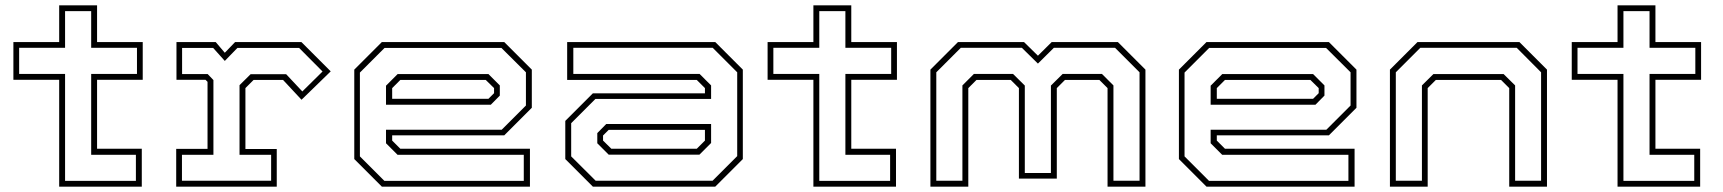

<svg xmlns="http://www.w3.org/2000/svg" viewBox="-20 -697 6435 717"><path d="M201 0V-399H30V-540H201V-677H342.5V-540H513V-399H342.5V-141.5H509.5V0ZM223 -21.5H487.5V-119H320.5V-421H491.5V-518.5H320.5V-655.5H223V-518.5H51.5V-421H223Z M638 0V-141H755V-391.5L747.5 -399H639V-540H785.5L819.5 -500L858 -540H1105.5L1215 -430.5L1106 -324.5L1037 -398.5H927L896.5 -368V-140.5H1013.5V0ZM659.5 -22H992.5V-119H874.5V-379L916 -420H1048.5L1109 -355.5L1184.5 -430L1097 -518H866.5L819.5 -469.5L776 -518H660V-420.5H755.5L777 -398V-119H659.5Z M1863 -540 1966 -437V-294.5L1863 -191.5H1444.5V-172L1475 -141.5H1959V0H1406L1303 -103V-437L1406 -540ZM1852.5 -518H1416L1324 -426V-113L1415.5 -21.5H1936V-119H1464.5L1421.5 -162V-212.5H1853.5L1944 -303V-427ZM1804 -420.5 1846.5 -378V-340L1813 -306H1421.5V-377L1465 -420.5ZM1794 -398.5H1475L1444.5 -368V-328H1804L1825 -349V-368Z M2194 0 2091 -103V-245.5L2194 -348.5H2612.5V-368L2582 -398.5H2098V-540H2651L2754 -437V-103L2651 0ZM2204.5 -22H2641L2733 -114V-427L2641.5 -518.5H2121V-421H2592.5L2635.5 -378V-327.5H2203.5L2113 -237V-113ZM2253 -119.5 2210.5 -162V-200L2244 -234H2635.5V-163L2592 -119.5ZM2263 -141.5H2582L2612.5 -172V-212H2253L2232 -191V-172Z M3017.5 0V-399H2846.5V-540H3017.5V-677H3159V-540H3329.5V-399H3159V-141.5H3326V0ZM3039.5 -21.5H3304V-119H3137V-421H3308V-518.5H3137V-655.5H3039.5V-518.5H2868V-421H3039.5Z M3454.5 0V-437L3557.5 -540H3804L3856 -489L3907.5 -540H4154.5L4257.5 -437V0H4116V-368L4085.5 -398.5H3957L3926.5 -368V-30H3785V-368L3754.5 -398.5H3626.5L3596 -368V0ZM3476.5 -22H3574V-378L3617 -421H3763L3807 -377.5V-51H3904.5V-377.5L3948.5 -421H4095L4138 -378V-22H4235.5V-427L4144 -518.5H3915.5L3856 -459.5L3796 -518.5H3568L3476.5 -427Z M4942.5 -540 5045.5 -437V-294.5L4942.5 -191.5H4524V-172L4554.5 -141.5H5038.5V0H4485.5L4382.5 -103V-437L4485.5 -540ZM4932 -518H4495.5L4403.5 -426V-113L4495 -21.5H5015.5V-119H4544L4501 -162V-212.5H4933L5023.5 -303V-427ZM4883.5 -420.5 4926 -378V-340L4892.5 -306H4501V-377L4544.5 -420.5ZM4873.5 -398.5H4554.5L4524 -368V-328H4883.5L4904.5 -349V-368Z M5170.5 0V-437L5273.5 -540H5654L5757 -437V0H5616V-368L5585.5 -398.5H5342L5311.5 -368V0ZM5192.5 -22H5290V-378L5333 -420.5H5595L5638 -378V-22H5735V-427L5644 -518.5H5284L5192.5 -427Z M6020.5 0V-399H5849.5V-540H6020.5V-677H6162V-540H6332.5V-399H6162V-141.5H6329V0ZM6042.5 -21.5H6307V-119H6140V-421H6311V-518.5H6140V-655.5H6042.5V-518.5H5871V-421H6042.5Z"/></svg>

Font: Tourney Expanded ExtraLight
Style: Regular
Weight: 200
Width: 7
Designer: Tyler Finck
Foundry: Etcetera Type Co
Version: Version 1.010; ttfautohint (v1.8.3)